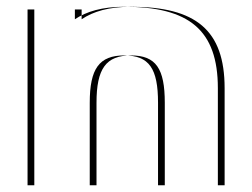

<svg xmlns="http://www.w3.org/2000/svg" viewBox="-20 -548 746 568"><path d="M265.5 0H81.5V-520H221.5V-491C255.5 -514 302.5 -528 367.5 -528C559.5 -528 644.5 -459 644.5 -287V0H467.5V-244C467.5 -345 441.5 -384 367.5 -384C293.5 -384 265.5 -345 265.5 -244ZM245.5 0V-244C245.5 -345 273.5 -384 347.5 -384C421.5 -384 447.5 -345 447.5 -244V0H624.5V-287C624.5 -459 539.5 -528 347.5 -528C282.5 -528 235.5 -514 201.5 -491V-520H61.5V0Z"/></svg>

Font: Hussar Plate
Style: Regular
Weight: 700
Foundry: Cannot Into Space Fonts
Version: Version 0.798247